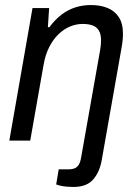

<svg xmlns="http://www.w3.org/2000/svg" viewBox="-20 -558 542 762"><path d="M271 184Q260 184 247 183Q234 182 222 179.5Q210 177 203 174L213 114H253Q276 114 287 103Q298 92 302 67L377 -357Q379 -368 380 -378.5Q381 -389 381 -398Q381 -422 372.5 -436.5Q364 -451 347.5 -457Q331 -463 308 -463Q283 -463 258.5 -453Q234 -443 212.5 -422.5Q191 -402 175.5 -371.5Q160 -341 153 -301L100 0H17L109 -526H175L170 -450H176Q199 -481 225 -500.5Q251 -520 280 -529Q309 -538 340 -538Q378 -538 406.5 -526.5Q435 -515 451.5 -490Q468 -465 468 -424Q468 -411 466.5 -396.5Q465 -382 462 -366L384 76Q380 100 371.5 119.5Q363 139 350 154Q337 169 317.5 176.5Q298 184 271 184Z"/></svg>

Font: Archivo SemiCondensed
Style: Italic
Weight: 400
Width: 4
Italic angle: -10°
Designer: Hector Gatti
Foundry: Omnibus-Type
Version: Version 2.001